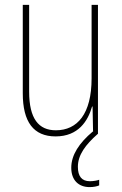

<svg xmlns="http://www.w3.org/2000/svg" viewBox="-20 -547 498 784"><path d="M298 134C298 86 329 44 379 0H380V-527H354V-227C354 -82 296 -15 208 -15C138 -15 99 -62 99 -173V-527H73V-166C73 -49 117 10 207 10C300 10 339 -53 356 -112H358L360 -9L359 -10C303 37 271 86 271 138C271 189 301 217 346 217C362 217 376 214 385 210V187C378 190 361 193 347 193C314 193 298 173 298 134Z"/></svg>

Font: Noto Sans Gujarati Condensed Thin
Style: Regular
Weight: 100
Width: 3
Designer: Jelle Bosma - Monotype Design Team, Universal Thirst
Foundry: Monotype Imaging Inc.
Version: Version 2.106